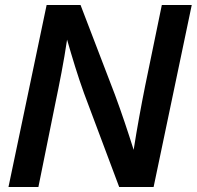

<svg xmlns="http://www.w3.org/2000/svg" viewBox="-20 -750 789 770"><path d="M749 -730H629L562 -405C547 -330 529 -233 516 -149C493 -222 468 -297 441 -370L303 -730H167L14 0H134L202 -336C218 -413 236 -502 249 -591C270 -518 292 -445 317 -376L458 0H596Z"/></svg>

Font: Nacelle SemiBold
Style: Italic
Weight: 600
Italic angle: -12°
Designer: Sora Sagano
Foundry: Sora Sagano
Version: Version 1.000;FEAKit 1.0